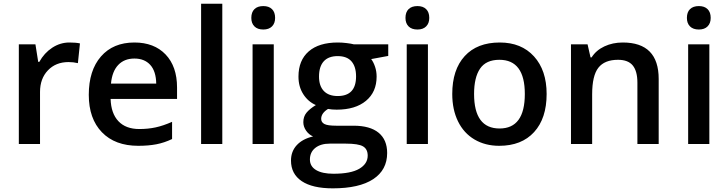

<svg xmlns="http://www.w3.org/2000/svg" viewBox="-20 -780 3944 1040"><path d="M356 -549.8Q390.6 -549.8 413.1 -544.9L401.9 -438Q377.4 -443.8 351.1 -443.8Q282.2 -443.8 239.5 -398.9Q196.8 -354 196.8 -282.2V0H82V-540H171.9L187 -444.8H192.9Q219.7 -493.2 262.9 -521.5Q306.2 -549.8 356 -549.8Z M729 9.8Q603 9.8 532 -63.7Q460.9 -137.2 460.9 -266.1Q460.9 -398.4 526.9 -474.1Q592.8 -549.8 708 -549.8Q814.9 -549.8 877 -484.9Q939 -419.9 939 -306.2V-244.1H579.1Q581.5 -165.5 621.6 -123.3Q661.6 -81.1 734.4 -81.1Q782.2 -81.1 823.5 -90.1Q864.7 -99.1 912.1 -120.1V-26.9Q870.1 -6.8 827.1 1.5Q784.2 9.8 729 9.8ZM708 -462.9Q653.3 -462.9 620.4 -428.2Q587.4 -393.6 581.1 -327.1H826.2Q825.2 -394 793.9 -428.5Q762.7 -462.9 708 -462.9Z M1184.1 0H1069.3V-759.8H1184.1Z M1462.9 0H1348.1V-540H1462.9ZM1341.3 -683.1Q1341.3 -713.9 1358.2 -730.5Q1375 -747.1 1406.2 -747.1Q1436.5 -747.1 1453.4 -730.5Q1470.2 -713.9 1470.2 -683.1Q1470.2 -653.8 1453.4 -637Q1436.5 -620.1 1406.2 -620.1Q1375 -620.1 1358.2 -637Q1341.3 -653.8 1341.3 -683.1Z M2083 -540V-477.1L1990.7 -460Q2003.4 -442.9 2011.7 -418Q2020 -393.1 2020 -365.2Q2020 -281.7 1962.4 -233.9Q1904.8 -186 1803.7 -186Q1777.8 -186 1756.8 -189.9Q1719.7 -167 1719.7 -136.2Q1719.7 -117.7 1737.1 -108.4Q1754.4 -99.1 1800.8 -99.1H1895Q1984.4 -99.1 2030.8 -61Q2077.1 -22.9 2077.1 48.8Q2077.1 140.6 2001.5 190.4Q1925.8 240.2 1782.7 240.2Q1672.4 240.2 1614.3 201.2Q1556.2 162.1 1556.2 89.8Q1556.2 40 1587.6 6.1Q1619.1 -27.8 1675.8 -41Q1652.8 -50.8 1637.9 -72.5Q1623 -94.2 1623 -118.2Q1623 -148.4 1640.1 -169.4Q1657.2 -190.4 1690.9 -210.9Q1648.9 -229 1622.8 -269.8Q1596.7 -310.5 1596.7 -365.2Q1596.7 -453.1 1652.1 -501.5Q1707.5 -549.8 1810.1 -549.8Q1833 -549.8 1858.2 -546.6Q1883.3 -543.5 1896 -540ZM1658.7 84Q1658.7 121.1 1692.1 141.1Q1725.6 161.1 1786.1 161.1Q1879.9 161.1 1925.8 134.3Q1971.7 107.4 1971.7 63Q1971.7 27.8 1946.5 12.9Q1921.4 -2 1853 -2H1766.1Q1716.8 -2 1687.7 21.2Q1658.7 44.4 1658.7 84ZM1708 -365.2Q1708 -314.5 1734.1 -287.1Q1760.3 -259.8 1809.1 -259.8Q1908.7 -259.8 1908.7 -366.2Q1908.7 -418.9 1884 -447.5Q1859.4 -476.1 1809.1 -476.1Q1759.3 -476.1 1733.6 -447.8Q1708 -419.4 1708 -365.2Z M2297.9 0H2183.1V-540H2297.9ZM2176.3 -683.1Q2176.3 -713.9 2193.1 -730.5Q2210 -747.1 2241.2 -747.1Q2271.5 -747.1 2288.3 -730.5Q2305.2 -713.9 2305.2 -683.1Q2305.2 -653.8 2288.3 -637Q2271.5 -620.1 2241.2 -620.1Q2210 -620.1 2193.1 -637Q2176.3 -653.8 2176.3 -683.1Z M2940.9 -271Q2940.9 -138.7 2873 -64.5Q2805.2 9.8 2684.1 9.8Q2608.4 9.8 2550.3 -24.4Q2492.2 -58.6 2460.9 -122.6Q2429.7 -186.5 2429.7 -271Q2429.7 -402.3 2497.1 -476.1Q2564.5 -549.8 2687 -549.8Q2804.2 -549.8 2872.6 -474.4Q2940.9 -398.9 2940.9 -271ZM2547.9 -271Q2547.9 -84 2686 -84Q2822.8 -84 2822.8 -271Q2822.8 -456.1 2685.1 -456.1Q2612.8 -456.1 2580.3 -408.2Q2547.9 -360.4 2547.9 -271Z M3547.9 0H3432.6V-332Q3432.6 -394.5 3407.5 -425.3Q3382.3 -456.1 3327.6 -456.1Q3254.9 -456.1 3221.2 -413.1Q3187.5 -370.1 3187.5 -269V0H3072.8V-540H3162.6L3178.7 -469.2H3184.6Q3209 -507.8 3253.9 -528.8Q3298.8 -549.8 3353.5 -549.8Q3547.9 -549.8 3547.9 -352.1Z M3822.3 0H3707.5V-540H3822.3ZM3700.7 -683.1Q3700.7 -713.9 3717.5 -730.5Q3734.4 -747.1 3765.6 -747.1Q3795.9 -747.1 3812.7 -730.5Q3829.6 -713.9 3829.6 -683.1Q3829.6 -653.8 3812.7 -637Q3795.9 -620.1 3765.6 -620.1Q3734.4 -620.1 3717.5 -637Q3700.7 -653.8 3700.7 -683.1Z"/></svg>

Font: f2_18033          
Style: Regular
Weight: 600
Foundry: Ascender Corporation
Version: Version 1.10